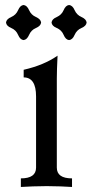

<svg xmlns="http://www.w3.org/2000/svg" viewBox="-20 -744 365 764"><path d="M266.6 0Q225.6 -2.9 166 -3.4Q106.4 -2.9 63 0V-34.2Q123.5 -34.2 123.5 -77.1V-360.4Q123.5 -436 74.2 -436V-466.3Q155.3 -484.9 209 -522.5Q206.1 -463.4 206.1 -431.6V-77.1Q206.1 -34.2 266.6 -34.2ZM254.9 -584.5Q241.2 -585.9 233.2 -605.2Q225.1 -624.5 205.8 -632.6Q186.5 -640.6 185.1 -654.3Q186.5 -668 205.8 -676.3Q225.1 -684.6 233.2 -703.6Q241.2 -722.7 254.9 -724.1Q268.6 -722.7 276.9 -703.6Q285.2 -684.6 304.2 -676.3Q323.2 -668 324.7 -654.3Q323.2 -640.6 304.2 -632.6Q285.2 -624.5 276.9 -605.2Q268.6 -585.9 254.9 -584.5ZM73.7 -584.5Q60.1 -585.9 52 -605.2Q43.9 -624.5 24.7 -632.6Q5.4 -640.6 3.9 -654.3Q5.4 -668 24.7 -676.3Q43.9 -684.6 52 -703.6Q60.1 -722.7 73.7 -724.1Q87.4 -722.7 95.7 -703.6Q104 -684.6 123 -676.3Q142.1 -668 143.6 -654.3Q142.1 -640.6 123 -632.6Q104 -624.5 95.7 -605.2Q87.4 -585.9 73.7 -584.5Z"/></svg>

Font: Kelvinch
Style: Regular
Weight: 400
Designer: Paul James MIller
Foundry: High-Logic / Made with FontCreator
Version: Version 3.30 September 23, 2016